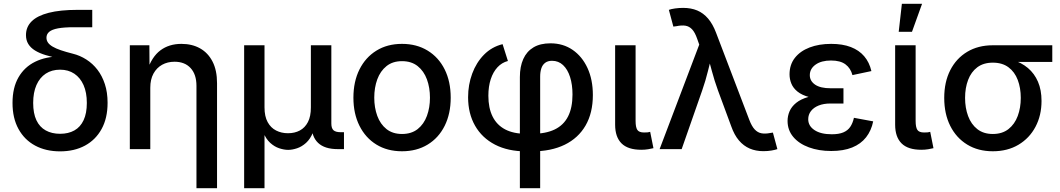

<svg xmlns="http://www.w3.org/2000/svg" viewBox="-20 -779 5537 1003"><path d="M293.9 11.7Q219.7 11.7 163.8 -18.3Q107.9 -48.3 76.7 -105Q45.4 -161.6 45.4 -241.2Q45.4 -321.3 76.7 -375.2Q107.9 -429.2 163.8 -456.5Q219.7 -483.9 293.9 -483.9V-472.7Q252 -481 219 -491Q186 -501 163.1 -515.1Q140.1 -529.3 127.9 -549.1Q115.7 -568.8 115.7 -595.7Q115.7 -638.2 145.3 -667.5Q174.8 -696.8 234.6 -712.2Q294.4 -727.5 384.8 -727.5H461.9V-636.7H366.2Q314.5 -636.7 283 -630.9Q251.5 -625 237.1 -612.8Q222.7 -600.6 222.7 -582Q222.7 -567.9 230.7 -556.4Q238.8 -544.9 255.4 -535.2Q272 -525.4 297.9 -516.6Q323.7 -507.8 360.4 -498.5Q397.9 -489.3 431.2 -468Q464.4 -446.8 489 -414.8Q513.7 -382.8 527.8 -339.6Q542 -296.4 542 -242.2Q542 -161.6 510.7 -105Q479.5 -48.3 423.8 -18.3Q368.2 11.7 293.9 11.7ZM293.9 -80.1Q337.4 -80.1 368.7 -97.7Q399.9 -115.2 416.7 -151.1Q433.6 -187 433.6 -241.2Q433.6 -295.9 416.5 -334.5Q399.4 -373 368.2 -394Q336.9 -415 293.9 -415Q250.5 -415 219 -394.3Q187.5 -373.5 170.4 -334.7Q153.3 -295.9 153.3 -241.2Q153.3 -186.5 170.2 -150.9Q187 -115.2 218.8 -97.7Q250.5 -80.1 293.9 -80.1Z M765.1 -320.3V0H658.2V-542.5H760.3L761.2 -409.7H749Q772.9 -482.4 818.1 -516.1Q863.3 -549.8 927.7 -549.8Q983.4 -549.8 1025.1 -526.4Q1066.9 -502.9 1090.3 -457.3Q1113.8 -411.6 1113.8 -344.2V204.1H1006.3V-330.6Q1006.3 -390.1 975.8 -423.3Q945.3 -456.5 891.6 -456.5Q855.5 -456.5 826.9 -440.7Q798.3 -424.8 781.7 -394.5Q765.1 -364.3 765.1 -320.3Z M1255.4 204.1V-542.5H1361.8V-217.8Q1361.8 -170.9 1378.2 -141.1Q1394.5 -111.3 1422.4 -97.2Q1450.2 -83 1484.4 -83Q1519.5 -83 1546.4 -97.4Q1573.2 -111.8 1588.6 -141.4Q1604 -170.9 1604 -217.8V-542.5H1710.9V-133.8Q1710.9 -108.9 1722.2 -98.6Q1733.4 -88.4 1759.8 -88.4H1776.9V0H1744.6Q1675.8 0 1641.6 -32.7Q1607.4 -65.4 1607.4 -127.9V-177.2H1629.4Q1629.4 -123 1615.2 -87.9Q1601.1 -52.7 1578.9 -32.7Q1556.6 -12.7 1531.7 -4.4Q1506.8 3.9 1485.4 3.9Q1463.9 3.9 1438.7 -4.4Q1413.6 -12.7 1391.6 -32.7Q1369.6 -52.7 1355.2 -87.9Q1340.8 -123 1340.8 -177.2H1361.8V204.1Z M2080.1 11.2Q2003.4 11.2 1946.5 -23.7Q1889.6 -58.6 1857.9 -121.8Q1826.2 -185.1 1826.2 -268.6Q1826.2 -353 1857.9 -416.3Q1889.6 -479.5 1946.5 -514.6Q2003.4 -549.8 2080.1 -549.8Q2156.7 -549.8 2214.1 -514.6Q2271.5 -479.5 2303 -416.3Q2334.5 -353 2334.5 -268.6Q2334.5 -185.1 2303 -121.8Q2271.5 -58.6 2214.1 -23.7Q2156.7 11.2 2080.1 11.2ZM2080.1 -79.1Q2129.4 -79.1 2161.9 -104.7Q2194.3 -130.4 2210.2 -173.6Q2226.1 -216.8 2226.1 -268.6Q2226.1 -321.3 2210.2 -364.5Q2194.3 -407.7 2161.9 -433.6Q2129.4 -459.5 2080.1 -459.5Q2031.2 -459.5 1999 -433.6Q1966.8 -407.7 1950.9 -364.5Q1935.1 -321.3 1935.1 -268.6Q1935.1 -216.8 1950.9 -173.6Q1966.8 -130.4 1999 -104.7Q2031.2 -79.1 2080.1 -79.1Z M2695.8 204.1V-376.5Q2695.8 -431.2 2713.6 -470.7Q2731.4 -510.3 2766.8 -531.5Q2802.2 -552.7 2855.5 -552.7Q2921.4 -552.7 2971.2 -518.6Q3021 -484.4 3049.1 -423.6Q3077.1 -362.8 3077.1 -282.7Q3077.1 -189.5 3039.1 -123.5Q3001 -57.6 2929.9 -22.9Q2858.9 11.7 2760.7 11.7H2727.5Q2633.8 11.7 2565.9 -23.4Q2498 -58.6 2461.7 -122.3Q2425.3 -186 2425.3 -271Q2425.3 -336.4 2446.8 -394.5Q2468.3 -452.6 2508.5 -493.4Q2548.8 -534.2 2605.5 -548.3L2633.3 -460.4Q2601.6 -452.1 2578.9 -427.7Q2556.2 -403.3 2543.7 -365.5Q2531.2 -327.6 2531.2 -278.8Q2531.2 -214.8 2553.2 -170.4Q2575.2 -126 2618.9 -103Q2662.6 -80.1 2727.5 -80.1H2760.7Q2830.6 -80.1 2877.4 -102.5Q2924.3 -125 2947.5 -170.7Q2970.7 -216.3 2970.7 -285.2Q2970.7 -336.9 2958 -376.7Q2945.3 -416.5 2921.4 -439Q2897.5 -461.4 2863.8 -461.4Q2841.8 -461.4 2827.9 -450.9Q2814 -440.4 2807.9 -421.9Q2801.8 -403.3 2801.8 -378.9V204.1Z M3330.1 3.4Q3260.3 3.4 3226.8 -30Q3193.4 -63.5 3193.4 -127.4V-542.5H3300.3V-147.5Q3300.3 -114.3 3309.3 -100.6Q3318.4 -86.9 3344.7 -86.9Q3356.9 -86.9 3363.8 -87.6Q3370.6 -88.4 3376.5 -90.3L3393.6 -4.9Q3382.3 -2 3365.5 0.7Q3348.6 3.4 3330.1 3.4Z M3425.8 0 3632.8 -545.9 3622.1 -576.2Q3610.4 -609.9 3595.5 -625.7Q3580.6 -641.6 3560.5 -644.8Q3540.5 -647.9 3513.2 -642.1L3497.6 -640.1L3474.1 -727.5Q3485.8 -731.9 3506.6 -734.9Q3527.3 -737.8 3548.8 -737.8Q3589.8 -737.8 3622.1 -724.4Q3654.3 -710.9 3679 -682.1Q3703.6 -653.3 3720.7 -607.9L3894.5 -152.3Q3907.2 -119.1 3922.6 -102.8Q3938 -86.4 3957.5 -82.8Q3977.1 -79.1 4002 -84L4017.6 -86.4L4041 0Q4029.8 3.9 4010.3 7.3Q3990.7 10.7 3967.8 10.7Q3928.7 10.7 3896.7 -2.9Q3864.7 -16.6 3840.3 -45.2Q3815.9 -73.7 3799.8 -119.6L3730.5 -307.1Q3711.9 -358.4 3699 -407.2Q3686 -456.1 3671.9 -506.8H3704.1Q3690.4 -457.5 3678.2 -407.5Q3666 -357.4 3648.4 -307.1L3541 0Z M4322.3 9.8Q4257.3 9.8 4205.6 -9.3Q4153.8 -28.3 4124 -63.7Q4094.2 -99.1 4094.2 -147.5Q4094.2 -173.3 4104.7 -197.8Q4115.2 -222.2 4139.2 -241.7Q4163.1 -261.2 4203.4 -272.7Q4243.7 -284.2 4302.7 -284.2H4386.2V-238.3H4318.4Q4282.7 -238.3 4256.6 -227.8Q4230.5 -217.3 4216.3 -198.7Q4202.1 -180.2 4202.1 -156.2Q4202.1 -121.1 4234.9 -99.4Q4267.6 -77.6 4325.2 -77.6Q4362.3 -77.6 4385.5 -87.4Q4408.7 -97.2 4421.6 -116.2Q4434.6 -135.3 4440.9 -163.6L4541.5 -145Q4531.7 -96.7 4504.4 -61.8Q4477.1 -26.9 4431.6 -8.5Q4386.2 9.8 4322.3 9.8ZM4303.7 -261.2Q4246.1 -261.2 4207.5 -271.7Q4168.9 -282.2 4146.2 -300.5Q4123.5 -318.8 4114 -342.3Q4104.5 -365.7 4104.5 -390.6Q4104.5 -440.9 4132.3 -476.6Q4160.2 -512.2 4209.2 -531Q4258.3 -549.8 4321.8 -549.8Q4381.8 -549.8 4424.8 -533.2Q4467.8 -516.6 4494.6 -485.1Q4521.5 -453.6 4532.2 -407.7L4433.1 -386.7Q4423.8 -422.4 4397 -442.6Q4370.1 -462.9 4321.3 -462.9Q4270.5 -462.9 4240.5 -441.4Q4210.4 -419.9 4210.4 -386.2Q4210.4 -356 4238 -336.9Q4265.6 -317.9 4319.3 -317.9H4386.2V-261.2Z M4793 3.4Q4723.1 3.4 4689.7 -30Q4656.2 -63.5 4656.2 -127.4V-542.5H4763.2V-147.5Q4763.2 -114.3 4772.2 -100.6Q4781.2 -86.9 4807.6 -86.9Q4819.8 -86.9 4826.7 -87.6Q4833.5 -88.4 4839.4 -90.3L4856.4 -4.9Q4845.2 -2 4828.4 0.7Q4811.5 3.4 4793 3.4ZM4674.8 -612.8 4691.4 -759.3H4796.9L4744.1 -612.8Z M5166.5 11.2Q5089.8 11.2 5032.7 -23.7Q4975.6 -58.6 4944.1 -121.3Q4912.6 -184.1 4912.6 -267.6Q4912.6 -350.6 4944.1 -412.4Q4975.6 -474.1 5032.7 -508.3Q5089.8 -542.5 5166.5 -542.5H5477.1V-455.6H5242.7L5166.5 -451.7Q5117.7 -451.7 5085.4 -427.5Q5053.2 -403.3 5037.4 -361.6Q5021.5 -319.8 5021.5 -267.6Q5021.5 -215.3 5037.4 -172.6Q5053.2 -129.9 5085.4 -104.5Q5117.7 -79.1 5166.5 -79.1Q5215.8 -79.1 5248.3 -104.7Q5280.8 -130.4 5296.6 -173.1Q5312.5 -215.8 5312.5 -267.6Q5312.5 -319.8 5296.6 -361.6Q5280.8 -403.3 5248.3 -427.5Q5215.8 -451.7 5166.5 -451.7V-480.5Q5222.7 -480.5 5269.3 -466.3Q5315.9 -452.1 5349.9 -423.6Q5383.8 -395 5402.3 -352.1Q5420.9 -309.1 5420.9 -251.5Q5420.9 -176.3 5389.4 -116.7Q5357.9 -57.1 5300.5 -22.9Q5243.2 11.2 5166.5 11.2Z"/></svg>

Font: Inter 16pt Medium
Style: Regular
Weight: 500
Version: Version 4.001;git-66647c0bb